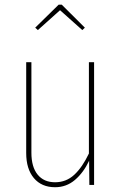

<svg xmlns="http://www.w3.org/2000/svg" viewBox="-20 -782 513 812"><path d="M140.1 -654.8 128.9 -665 228 -762.2H241.2L338.9 -665L328.1 -654.8L233.9 -738.8ZM377.9 -519V0H357.9L356.9 -102.1Q333 -51.8 296.9 -21Q260.7 9.8 212.9 9.8Q155.8 9.8 123.3 -28.8Q90.8 -67.4 90.8 -134.8V-519H112.8V-136.2Q112.8 -75.7 139.2 -43.5Q165.5 -11.2 212.9 -11.2Q259.8 -11.2 293.9 -42.7Q328.1 -74.2 356 -132.8V-519Z"/></svg>

Font: Fira Sans Compressed Thin
Style: Regular
Weight: 100
Width: 1
Designer: Carrois Corporate & Edenspiekermann AG
Foundry: Carrois Corporate GbR & Edenspiekermann AG
Version: Version 4.203;PS 004.203;hotconv 1.0.88;makeotf.lib2.5.64775